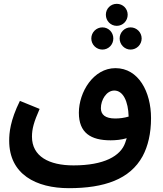

<svg xmlns="http://www.w3.org/2000/svg" viewBox="-20 -795 850 1003"><path d="M590 -660C622 -660 647 -686 647 -718C647 -750 622 -775 590 -775C558 -775 533 -750 533 -718C533 -686 558 -660 590 -660ZM515 -536C547 -536 572 -562 572 -594C572 -626 547 -652 515 -652C483 -652 457 -626 457 -594C457 -562 483 -536 515 -536ZM662 -536C694 -536 720 -562 720 -594C720 -626 694 -652 662 -652C631 -652 605 -626 605 -594C605 -562 631 -536 662 -536ZM340 188C524 188 659 142 725 21C753 -31 769 -98 769 -178C769 -315 704 -439 583 -439C468 -439 392 -314 392 -206C392 -101 454 -62 558 -62C585 -62 615 -65 642 -73C639 -65 637 -57 634 -49C610 20 524 69 364 69C236 69 147 22 147 -81C147 -122 157 -158 187 -226L84 -268C33 -165 28 -100 28 -60C28 116 169 188 340 188ZM507 -230C507 -273 536 -322 577 -322C623 -322 650 -266 652 -186C629 -179 604 -176 582 -176C530 -176 507 -196 507 -230Z"/></svg>

Font: Noto Sans Arabic UI SmBd
Style: Regular
Weight: 600
Designer: Monotype Design Team, Nadine Chahine and Nizar Qandah
Foundry: Monotype Imaging Inc.
Version: Version 2.010